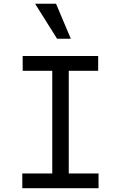

<svg xmlns="http://www.w3.org/2000/svg" viewBox="-20 -997 640 1017"><path d="M98.1 0V-78.1H256.8V-622.1H100.1V-700.2H500V-622.1H344.2V-78.1H502V0ZM355 -792H282.2L166 -977.1H276.9Z"/></svg>

Font: CommitMono
Style: Regular
Weight: 400
Monospace: yes
Designer: Eigil Nikolajsen
Foundry: Eigil Nikolajsen
Version: Version 1.143